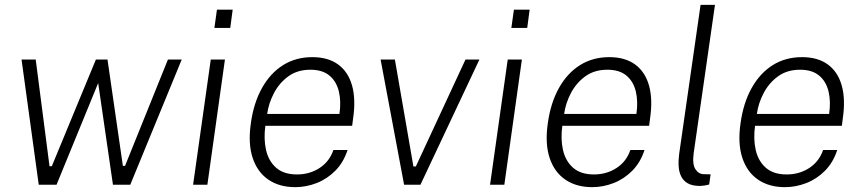

<svg xmlns="http://www.w3.org/2000/svg" viewBox="-20 -763 3556 793"><path d="M140 0 69 -517H127.5L184.5 -76.5H194L376 -517H424L487.5 -78H496.5L673.5 -517H730.5L518 0H446.5L385.5 -420L213.5 0Z M777.5 0 850.5 -517H909L836.5 0ZM865.5 -647.5 876 -723H941L931 -647.5Z M1199.5 10Q1134 10 1088.5 -21Q1043 -52 1023.5 -111Q1004 -170 1016 -253.5Q1027.5 -337.5 1061.8 -399Q1096 -460.5 1148.8 -493.8Q1201.5 -527 1270 -527Q1335 -527 1376.5 -496.8Q1418 -466.5 1434 -410Q1450 -353.5 1438.5 -274.5L1434.5 -243.5H1076Q1068.5 -189.5 1078.8 -143.8Q1089 -98 1120.5 -70.2Q1152 -42.5 1206.5 -42.5Q1259 -42.5 1300 -69.2Q1341 -96 1357 -143.5H1415.5Q1399 -92.5 1365.2 -58.2Q1331.5 -24 1288 -7Q1244.5 10 1199.5 10ZM1083.5 -292.5H1382Q1389.5 -344 1379.5 -385.5Q1369.5 -427 1340.5 -451Q1311.5 -475 1262 -475Q1208.5 -475 1171 -447.8Q1133.5 -420.5 1111.5 -378.5Q1089.5 -336.5 1083.5 -292.5Z M1649 0 1552 -517H1611L1687.5 -75.5H1697.5L1902.5 -517H1960L1716.5 0Z M2004 0 2077 -517H2135.5L2063 0ZM2092 -647.5 2102.5 -723H2167.5L2157.5 -647.5Z M2426 10Q2360.5 10 2315 -21Q2269.5 -52 2250 -111Q2230.5 -170 2242.5 -253.5Q2254 -337.5 2288.2 -399Q2322.5 -460.5 2375.2 -493.8Q2428 -527 2496.5 -527Q2561.5 -527 2603 -496.8Q2644.5 -466.5 2660.5 -410Q2676.5 -353.5 2665 -274.5L2661 -243.5H2302.5Q2295 -189.5 2305.2 -143.8Q2315.5 -98 2347 -70.2Q2378.5 -42.5 2433 -42.5Q2485.5 -42.5 2526.5 -69.2Q2567.5 -96 2583.5 -143.5H2642Q2625.5 -92.5 2591.8 -58.2Q2558 -24 2514.5 -7Q2471 10 2426 10ZM2310 -292.5H2608.5Q2616 -344 2606 -385.5Q2596 -427 2567 -451Q2538 -475 2488.5 -475Q2435 -475 2397.5 -447.8Q2360 -420.5 2338 -378.5Q2316 -336.5 2310 -292.5Z M2871.5 5Q2840.5 5 2821.8 -5.2Q2803 -15.5 2793.8 -33.8Q2784.5 -52 2783 -75.8Q2781.5 -99.5 2785 -126.5L2873.5 -743H2933L2845 -130Q2839 -85 2852 -64.5Q2865 -44 2887 -43.5L2915 -43L2909 -1Q2898.5 2 2888.2 3.5Q2878 5 2871.5 5Z M3222 10Q3156.5 10 3111 -21Q3065.5 -52 3046 -111Q3026.5 -170 3038.5 -253.5Q3050 -337.5 3084.2 -399Q3118.5 -460.5 3171.2 -493.8Q3224 -527 3292.5 -527Q3357.5 -527 3399 -496.8Q3440.5 -466.5 3456.5 -410Q3472.5 -353.5 3461 -274.5L3457 -243.5H3098.5Q3091 -189.5 3101.2 -143.8Q3111.5 -98 3143 -70.2Q3174.5 -42.5 3229 -42.5Q3281.5 -42.5 3322.5 -69.2Q3363.5 -96 3379.5 -143.5H3438Q3421.5 -92.5 3387.8 -58.2Q3354 -24 3310.5 -7Q3267 10 3222 10ZM3106 -292.5H3404.5Q3412 -344 3402 -385.5Q3392 -427 3363 -451Q3334 -475 3284.5 -475Q3231 -475 3193.5 -447.8Q3156 -420.5 3134 -378.5Q3112 -336.5 3106 -292.5Z"/></svg>

Font: Public Sans Thin ExtraLight
Style: Italic
Weight: 250
Italic angle: -8°
Version: Version 2.001